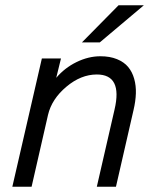

<svg xmlns="http://www.w3.org/2000/svg" viewBox="-20 -710 589 730"><path d="M291.5 -548.8 430.7 -689.9H526.9L359.4 -548.8ZM26.9 0 139.2 -487.8H211.9L193.8 -414.1Q226.1 -452.1 271.2 -474.1Q316.4 -496.1 361.8 -496.1Q397.9 -496.1 424.8 -485.1Q451.7 -474.1 467.3 -455.3Q482.9 -436.5 490.2 -410.4Q497.6 -384.3 496.6 -354.7Q495.6 -325.2 487.8 -292L420.9 0H348.1L415.5 -293.5Q446.8 -426.8 348.1 -426.8Q287.6 -426.8 232.2 -380.1Q176.8 -333.5 162.6 -273.4L100.1 0Z"/></svg>

Font: HK Grotesk Italic
Style: Regular
Weight: 400
Italic angle: -13°
Designer: Alfredo Marco Pradil and Stefan Peev
Foundry: Hanken Design Co.
Version: Version 1.000;PS 001.000;hotconv 1.0.88;makeotf.lib2.5.64775